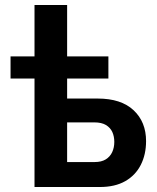

<svg xmlns="http://www.w3.org/2000/svg" viewBox="-20 -750 629 770"><path d="M118.4 0V-730H249.2V-354.8H371.5Q465.8 -354.8 515.8 -307.9Q565.8 -260.9 565.8 -184.1Q565.8 -130.5 544.6 -88.7Q523.4 -46.9 482.3 -23.5Q441.2 0 380.3 0ZM249.2 -100.1H359.2Q386.8 -100.1 404.1 -110.8Q421.4 -121.5 429.9 -139.8Q438.4 -158.2 438.4 -180.8Q438.4 -202.8 430.5 -220.4Q422.5 -238 404.9 -248.6Q387.3 -259.2 358.1 -259.2H249.2ZM22.3 -435V-523.8H414.7V-435Z"/></svg>

Font: Raleway Thin
Style: Regular
Weight: 100
Designer: Matt McInerney, Pablo Impallari, Rodrigo Fuenzalida
Foundry: Matt McInerney, Pablo Impallari, Rodrigo Fuenzalida
Version: Version 4.026